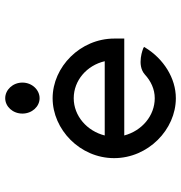

<svg xmlns="http://www.w3.org/2000/svg" viewBox="1 -685 695 737"><g transform="rotate(-90 348.5 -316.5)"><path d="M340 -512C372 -512 400 -541 400 -578C400 -615 372 -644 340 -644C308 -644 281 -615 281 -578C281 -541 308 -512 340 -512ZM569 -187V-225C569 -356 460 -462 340 -462C220 -462 110 -357 110 -226C110 -95 220 11 340 11C417 11 491 -36 534 -106L537 -111L532 -114C532 -114 468 -141 431 -108C406 -85 375 -70 340 -70C273 -70 215 -119 197 -187ZM197 -262C214 -330 272 -381 340 -381C408 -381 466 -331 482 -262Z"/></g></svg>

Font: Charger Monospace
Style: Regular
Weight: 400
Designer: Jasper
Foundry: Cannot Into Space Fonts
Version: Version 0.980